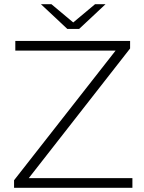

<svg xmlns="http://www.w3.org/2000/svg" viewBox="-20 -895 686 915"><path d="M47 0V-36L531 -654H53V-700H600V-664L117 -46H611V0ZM301 -757 175 -875H225L329 -788L433 -875H483L357 -757Z"/></svg>

Font: Montserrat Z Light
Style: Regular
Weight: 300
Designer: Julieta Ulanovsky
Foundry: Julieta Ulanovsky
Version: Version 8.000